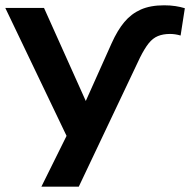

<svg xmlns="http://www.w3.org/2000/svg" viewBox="-20 -524 717 724"><path d="M401 -361Q423 -410 449 -441Q475 -472 511 -488Q547 -504 599 -504Q622 -504 641.5 -501Q661 -498 677 -493L661 -390Q651 -393 641 -394.5Q631 -396 621 -396Q595 -396 575.5 -388Q556 -380 540.5 -360.5Q525 -341 508 -307L277 180H136L250 -50L249 26L0 -494H146L313 -122H294Z"/></svg>

Font: Nunito Sans 10pt SemiExpanded
Style: Bold
Weight: 700
Width: 6
Designer: Vernon Adams
Foundry: Vernon Adams
Version: Version 3.101;gftools[0.9.27]